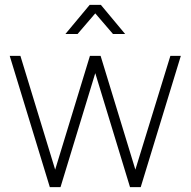

<svg xmlns="http://www.w3.org/2000/svg" viewBox="-20 -770 784 790"><path d="M229 0H185L20 -540H64L207 -72L350 -540H394L537 -72L681 -540H724L559 0H515L372 -469ZM299 -630H249L349 -750H395L495 -630H445L372 -715Z"/></svg>

Font: Manrope Variable Light
Style: Regular
Weight: 200
Designer: Mikhail Sharanda
Foundry: Mikhail Sharanda
Version: Version 4.505